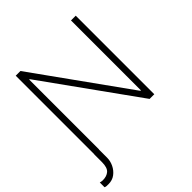

<svg xmlns="http://www.w3.org/2000/svg" viewBox="-260 -890 1257 1257"><g transform="rotate(-45 369.0 -261.0)"><path d="M90.6 0H91.3V-727.3H134.9L598.7 -79.9H603V-727.3H647V0H603.7L139.9 -646.7H135.7V0H134.9V75.3Q134.9 106.2 120.6 136Q106.2 165.8 80.4 185.2Q54.7 204.5 19.5 204.5Q7.5 204.5 0.4 204Q-6.7 203.5 -13.8 200.3V156.2Q-9.9 157.3 -3.7 158.7Q2.5 160.2 10.3 160.2Q47.2 160.2 68.7 141.3Q90.2 122.5 90.6 72.8Z"/></g></svg>

Font: Inter Extra Light BETA
Style: Regular
Weight: 200
Designer: Rasmus Andersson
Foundry: rsms
Version: Version 3.011;git-f93a4a705